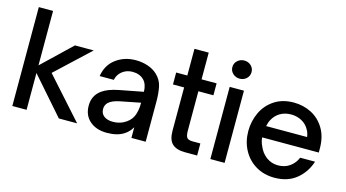

<svg xmlns="http://www.w3.org/2000/svg" viewBox="-85 -1097 2576 1431"><g transform="rotate(15 1203.0 -382.0)"><path d="M177 0H67V-763H177V-343L401 -557H546L286 -314L567 0H426L177 -284Z M616 -151Q616 -228 676 -272Q721 -305 805 -321L987 -356Q986 -414 956 -445Q923 -478 868 -478Q823 -478 789.5 -452.5Q756 -427 747 -384H638Q652 -472 717 -520Q782 -568 869 -568Q918 -568 961.5 -553.5Q1005 -539 1035 -511Q1075 -474 1085.5 -424Q1096 -374 1096 -309V0H986V-82Q963 -43 928 -21Q878 11 798 11Q716 11 666 -32.5Q616 -76 616 -151ZM900 -98Q949 -123 968.5 -164.5Q988 -206 988 -272L831 -241Q773 -229 747 -205Q726 -184 726 -154Q726 -119 751.5 -99.5Q777 -80 820 -80Q864 -80 900 -98Z M1399 0Q1334 0 1301 -30Q1268 -60 1268 -131V-465H1182V-557H1268V-763H1378V-557H1494V-465H1378V-160Q1378 -125 1388 -109Q1398 -93 1434 -93H1493V0Z M1705 0H1595V-557H1705ZM1576 -705Q1576 -735 1598 -755Q1620 -775 1650 -775Q1681 -775 1702.5 -755Q1724 -735 1724 -705Q1724 -675 1702.5 -655Q1681 -635 1650 -635Q1620 -635 1598 -655Q1576 -675 1576 -705Z M1814 -276Q1814 -352 1845.5 -419Q1877 -486 1939 -527Q2001 -568 2088 -568Q2162 -568 2224.5 -536Q2287 -504 2325 -440.5Q2363 -377 2363 -286V-256H1926Q1929 -223 1942 -196Q1962 -145 2002 -115Q2042 -85 2093 -85Q2146 -85 2184 -112.5Q2222 -140 2239 -183H2354Q2326 -97 2259.5 -43Q2193 11 2091 11Q2010 11 1947 -26.5Q1884 -64 1849 -129.5Q1814 -195 1814 -276ZM2249 -345Q2245 -376 2232 -398Q2212 -436 2174.5 -456.5Q2137 -477 2092 -477Q2045 -477 2009 -456.5Q1973 -436 1952 -398Q1940 -378 1933 -345Z"/></g></svg>

Font: Open Sauce One Medium
Style: Regular
Weight: 500
Designer: Alfredo Marco Pradil
Foundry: Creative Sauce Fz LLC
Version: Version 1.477